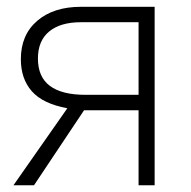

<svg xmlns="http://www.w3.org/2000/svg" viewBox="-20 -551 569 571"><path d="M20 0 180.2 -229Q106.9 -242.7 74.5 -279.8Q42 -316.9 42 -375Q42 -447.3 90.6 -489Q139.2 -530.8 221.2 -530.8H439.9V0H392.1V-223.1H230L81.1 0ZM92.8 -377Q92.8 -322.3 128.2 -295.7Q163.6 -269 234.9 -269H392.1V-484.9H220.2Q159.7 -484.9 126.2 -457.3Q92.8 -429.7 92.8 -377Z"/></svg>

Font: Open Sans Light
Style: Regular
Weight: 300
Foundry: Ascender Corporation
Version: Version 1.10